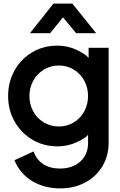

<svg xmlns="http://www.w3.org/2000/svg" viewBox="-20 -814 667 1064"><path d="M60 74 166 25Q183 72 220.5 96Q258 120 313 120Q380 120 424 82Q468 44 468 -23V-67Q455 -49 405.5 -26Q356 -3 299 -3Q221 -3 159 -40Q97 -77 61 -140.5Q25 -204 25 -282Q25 -360 60.5 -423.5Q96 -487 158 -524Q220 -561 298 -561Q356 -561 405 -537.5Q454 -514 471 -493V-549H582V-23Q582 50 547.5 107.5Q513 165 452 197.5Q391 230 314 230Q226 230 159 190Q92 150 60 74ZM307 -113Q351 -113 388.5 -135.5Q426 -158 447 -197Q468 -236 468 -282Q468 -328 447 -367Q426 -406 388.5 -428.5Q351 -451 307 -451Q261 -451 223.5 -428.5Q186 -406 164.5 -367Q143 -328 143 -282Q143 -236 164 -197Q185 -158 223 -135.5Q261 -113 307 -113ZM276 -794H381L513 -630H402L329 -718L258 -630H146Z"/></svg>

Font: BLUETTI 2.0 Medium
Style: Italic
Weight: 500
Designer: Stijn de Vries
Foundry: tokotype
Version: Version 2.005;October 31, 2023;FontCreator 14.0.0.2814 64-bi